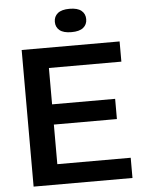

<svg xmlns="http://www.w3.org/2000/svg" viewBox="-61 -987 779 1036"><g transform="rotate(-5 328.0 -469.5)"><path d="M78.5 0V-740H609V-630.5H216.5V-109.5H614V0ZM154.5 -324V-433.5H558V-324ZM355 -812.5Q312 -812.5 291 -829.5Q270 -846.5 270 -875.5Q270 -904.5 291 -921.8Q312 -939 355 -939Q398 -939 419 -921.8Q440 -904.5 440 -875.5Q440 -846.5 419 -829.5Q398 -812.5 355 -812.5Z"/></g></svg>

Font: Encode Sans SC SemiExpanded SemiBold
Style: Regular
Weight: 600
Width: 6
Designer: Multiple Designers
Foundry: Impallari Type
Version: Version 3.002